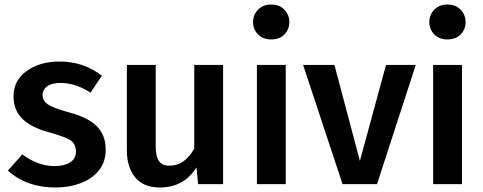

<svg xmlns="http://www.w3.org/2000/svg" viewBox="-20 -817 2145 852"><path d="M226 15Q98 15 15 -60L79 -132Q148 -80 223 -80Q265 -80 291 -96.5Q317 -113 317 -144Q317 -178 293.5 -194Q270 -210 197 -230Q119 -251 79.5 -289.5Q40 -328 40 -390Q40 -460 98.5 -502Q157 -544 244 -544Q351 -544 432 -481L382 -406Q314 -449 249 -449Q210 -449 189.5 -434Q169 -419 169 -396Q169 -371 190.5 -355Q212 -339 280 -320Q369 -297 409 -257.5Q449 -218 449 -153Q449 -98 418.5 -60.5Q388 -23 337.5 -4Q287 15 226 15Z M690 15Q616 15 579.5 -30.5Q543 -76 543 -149V-529H671V-165Q671 -82 728 -82H735Q798 -82 842 -157V-529H970V0H859L852 -74Q795 15 690 15Z M1183 -642Q1147 -642 1125 -664.5Q1103 -687 1103 -719Q1103 -751 1125 -774Q1147 -797 1183 -797Q1220 -797 1242 -774Q1264 -751 1264 -719Q1264 -687 1242.5 -664.5Q1221 -642 1183 -642ZM1248 0H1120V-529H1248Z M1653 0H1500L1325 -529H1464L1577 -103L1693 -529H1825Z M1965 -642Q1929 -642 1907 -664.5Q1885 -687 1885 -719Q1885 -751 1907 -774Q1929 -797 1965 -797Q2002 -797 2024 -774Q2046 -751 2046 -719Q2046 -687 2024.5 -664.5Q2003 -642 1965 -642ZM2030 0H1902V-529H2030Z"/></svg>

Font: Trujillo Medium
Style: Regular
Weight: 500
Designer: Fira Sans original fonts by bBox Type GmbH, Carrois Corporate GbR, & Edenspiekermann AG / Changes by Cristiano Sobral
Foundry: Fira Sans original fonts by bBox Type GmbH, Carrois Corporate GbR, & Edenspiekermann AG / Changes by Cristiano Sobral
Version: Version 4.301;October 17, 2021;FontCreator 14.0.0.2814 64-bi